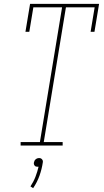

<svg xmlns="http://www.w3.org/2000/svg" viewBox="-20 -755 540 996"><path d="M87 0V-18H187L302 -717H153L132 -590H112L136 -735H494L470 -590H450L471 -717H322L207 -18H305V0ZM152 221 138 212Q154 188 164 162Q174 136 180 110H176Q171 110 167 109Q163 108 160 104.5Q157 101 156 96.5Q155 92 156 88Q157 83 159 79Q161 75 165 71.5Q169 68 173.5 66.5Q178 65 183 65Q188 65 191.5 66.5Q195 68 198 71.5Q201 75 202 79Q203 83 202 88Q197 122 185 156Q173 190 152 221Z"/></svg>

Font: Iosevka Curly Slab Thin
Style: Italic
Weight: 100
Italic angle: -9°
Monospace: yes
Designer: Belleve Invis
Foundry: Belleve Invis
Version: Version 22.1.2; ttfautohint (v1.8.4)